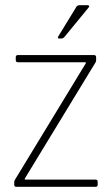

<svg xmlns="http://www.w3.org/2000/svg" viewBox="-20 -723 433 743"><path d="M289 -703H319Q323 -703 324.5 -700.5Q326 -698 323 -694L231 -582Q225 -574 217 -574H209Q201 -574 206 -583L274 -694Q278 -703 289 -703ZM35 -8V-17Q35 -23 37 -26L312 -478V-482H50Q41 -482 41 -490V-502Q41 -510 50 -510H343Q352 -510 352 -502V-490Q352 -485 350 -482L76 -32V-28H349Q358 -28 358 -20V-8Q358 0 349 0H44Q35 0 35 -8Z"/></svg>

Font: Rajdhani Light
Style: Regular
Weight: 300
Designer: Satya Rajpurohit, Jyotish Sonowal
Foundry: Indian Type Foundry
Version: Version 1.201;PS 1.0;hotconv 1.0.78;makeotf.lib2.5.61930; tt